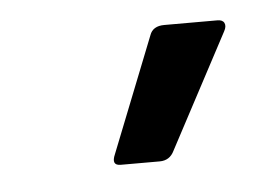

<svg xmlns="http://www.w3.org/2000/svg" viewBox="-28 -726 281 211"><g transform="rotate(-5 113.0 -620.5)"><path d="M98.1 -545.9Q87.4 -545.9 92.8 -558.1L143.1 -685.1Q146.5 -694.8 159.2 -694.8H217.8Q223.6 -694.8 225.3 -691.2Q227.1 -687.5 224.1 -682.1L157.2 -556.2Q152.3 -545.9 141.1 -545.9Z"/></g></svg>

Font: Sofia Sans
Style: Italic
Weight: 400
Italic angle: -9°
Designer: Botio Nikoltchev, Ani Petrova
Foundry: lettersoup
Version: Version 4.100